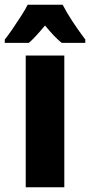

<svg xmlns="http://www.w3.org/2000/svg" viewBox="-57 -879 378 806"><path d="M213 -93H51V-646H213ZM206 -859Q240 -794 301 -713V-699H202Q172 -723 132 -772Q88 -719 64 -699H-37V-713Q-23 -730 -4 -758Q15 -786 33 -814Q51 -842 59 -859Z"/></svg>

Font: Noto Sans Kannada UI ExtraCondensed Black
Style: Regular
Weight: 900
Width: 2
Designer: Jelle Bosma - Monotype Design Team
Foundry: Monotype Imaging Inc.
Version: Version 2.005; ttfautohint (v1.8.4.7-5d5b)